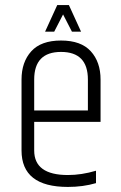

<svg xmlns="http://www.w3.org/2000/svg" viewBox="-20 -733 477 758"><path d="M65 -139V-419Q65 -488 103.5 -530.5Q142 -573 221 -573Q300 -573 338.5 -530.5Q377 -488 377 -419V-252H115V-139Q115 -42 248 -42Q302 -42 359 -59V-10Q308 5 248 5Q65 5 65 -139ZM115 -297H327V-419Q327 -528 221 -528Q115 -528 115 -419ZM229 -676 194 -608H158L206 -713H252L300 -608H264Z"/></svg>

Font: Khand Light
Style: Regular
Weight: 300
Designer: Devanagari: Sanchit Sawaria, Jyotish Sonowal; Latin: Satya Rajpurohit
Foundry: Indian Type Foundry
Version: Version 1.101;PS 1.0;hotconv 1.0.78;makeotf.lib2.5.61930; tt